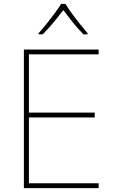

<svg xmlns="http://www.w3.org/2000/svg" viewBox="-20 -969 590 989"><path d="M488 0H103V-714H488V-689H129V-389H468V-364H129V-25H488ZM317 -949Q329 -929 349 -901.5Q369 -874 391 -846.5Q413 -819 431 -798V-792H410Q382 -820 354.5 -854.5Q327 -889 306 -917Q285 -889 256.5 -854.5Q228 -820 200 -792H179V-798Q198 -819 220 -846.5Q242 -874 262.5 -901.5Q283 -929 295 -949Z"/></svg>

Font: Noto Sans Armenian Thin
Style: Regular
Weight: 250
Version: Version 2.007